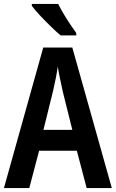

<svg xmlns="http://www.w3.org/2000/svg" viewBox="-20 -957 590 977"><path d="M421 0 371 -190H179L129 0H0L200 -715H348L549 0ZM299 -493Q293 -521 285.5 -556.5Q278 -592 274 -618Q270 -590 263.5 -557Q257 -524 250 -494L201 -296H348ZM276 -937Q287 -915 303.5 -887Q320 -859 337.5 -833Q355 -807 368 -789V-777H288Q268 -794 239 -822Q210 -850 183 -879Q156 -908 142 -927V-937Z"/></svg>

Font: Noto Sans Thai Looped Condensed SemiBold
Style: Regular
Weight: 600
Width: 3
Designer: Sasikarn Vongin, Ben Mitchell
Foundry: The Fontpad Ltd
Version: Version 1.001; ttfautohint (v1.8.4.7-5d5b)